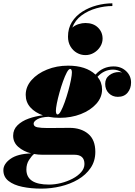

<svg xmlns="http://www.w3.org/2000/svg" viewBox="-105 -859 798 1139"><path d="M503.6 -629.7Q503.6 -604.5 489.6 -582.1Q475.6 -559.7 452.4 -545.9Q429.2 -532.1 402 -532.1Q374.4 -532.1 350.8 -545.7Q327.2 -559.3 312.8 -583.9Q298.4 -608.5 298.4 -641.7Q298.4 -691.3 321.6 -728.3Q344.8 -765.3 383.4 -789.9Q422 -814.5 468.6 -826.9Q515.2 -839.3 561.6 -839.3V-823.3Q515.2 -823.3 466.4 -809.7Q417.6 -796.1 379 -767.7Q340.4 -739.3 324 -695.3Q340 -709.3 361.2 -715.9Q382.4 -722.5 401.6 -722.5Q448.4 -722.5 476 -695.7Q503.6 -668.9 503.6 -629.7ZM249 -160Q214 -160 182.5 -166Q139.5 -164.5 117 -151.8Q94.5 -139 94.5 -125.5Q94.5 -108.5 116.2 -104Q138 -99.5 177 -99.5Q194.5 -99.5 219.8 -99.8Q245 -100 269.5 -100.2Q294 -100.5 308 -100.5Q375.5 -100.5 418 -65.2Q460.5 -30 460.5 42Q460.5 96.5 432.5 137.5Q404.5 178.5 358 205.8Q311.5 233 254.8 246.5Q198 260 140 260Q78.5 260 27.2 249.2Q-24 238.5 -54.5 214.5Q-85 190.5 -85 150.5Q-85 113.5 -43 83.5Q-1 53.5 80 51Q34.5 39.5 3.8 12.8Q-27 -14 -27 -54Q-27 -90.5 -1.2 -115.8Q24.5 -141 65 -155.5Q105.5 -170 149.5 -175Q103 -191 75.2 -222Q47.5 -253 47.5 -296.5Q47.5 -344.5 82 -383.8Q116.5 -423 173.8 -446.2Q231 -469.5 299 -469.5Q404.5 -469.5 461.5 -416.5Q505 -465 569 -465Q613.5 -465 643 -437.2Q672.5 -409.5 672.5 -369.5Q672.5 -334 652 -309.2Q631.5 -284.5 594 -284.5Q562 -284.5 540.5 -306Q519 -327.5 519 -361.5Q519 -394 543.8 -412.8Q568.5 -431.5 600 -431.5Q609 -431.5 619.5 -428.5Q594.5 -446 565.5 -446Q512.5 -446 473.5 -403.5Q500.5 -370.5 500.5 -328.5Q500.5 -281 466 -242.8Q431.5 -204.5 374.5 -182.2Q317.5 -160 249 -160ZM236.5 -180Q245.5 -180 256.5 -200.5Q267.5 -221 279 -253.2Q290.5 -285.5 300.2 -320.5Q310 -355.5 315.8 -385Q321.5 -414.5 321.5 -429Q321.5 -437.5 319.2 -443.8Q317 -450 311.5 -450Q302.5 -450 291.5 -429.5Q280.5 -409 269 -377Q257.5 -345 247.8 -310Q238 -275 232.2 -245.5Q226.5 -216 226.5 -201.5Q226.5 -193 228.8 -186.5Q231 -180 236.5 -180ZM51.5 146.5Q51.5 236 185.5 236Q220.5 236 257.2 226.8Q294 217.5 325.5 201Q357 184.5 376.5 162.2Q396 140 396 114Q396 59 336.5 59H146.5Q121 59 97 54.5Q82.5 66 67 90.2Q51.5 114.5 51.5 146.5Z"/></svg>

Font: Bodoni* 11pt Fatface
Style: Italic
Weight: 900
Italic angle: -13°
Version: Version 2.3